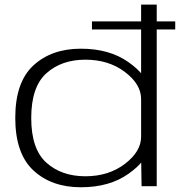

<svg xmlns="http://www.w3.org/2000/svg" viewBox="-20 -805 778 830"><path d="M377.5 -677.5H737.5V-712.5H377.5ZM592 0H657.5V-785H590V-130.5ZM329.5 4.5Q453.5 4.5 535.5 -53.8Q617.5 -112 617.5 -163.5L590 -214Q590 -150 519.8 -96.5Q449.5 -43 349 -43Q246 -43 180.5 -101.8Q115 -160.5 115 -295Q115 -429.5 180.5 -488.2Q246 -547 349 -547Q449.5 -547 519.8 -494Q590 -441 590 -377L617.5 -426.5Q617.5 -478 535.5 -536.2Q453.5 -594.5 329.5 -594.5Q203 -594.5 124.5 -522.2Q46 -450 46 -295.5Q46 -141 124.5 -68.2Q203 4.5 329.5 4.5Z"/></svg>

Font: Anybody Expanded Light
Style: Regular
Weight: 300
Width: 7
Version: Version 1.113;gftools[0.9.25]